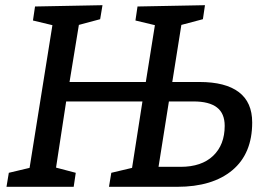

<svg xmlns="http://www.w3.org/2000/svg" viewBox="-20 -720 1034 740"><path d="M749 -404Q849 -404 900.5 -365Q952 -326 952 -248Q952 -128 875.5 -64Q799 0 663 0H400L409 -54L489 -73L529 -329H235L196 -74L272 -54L264 0H5L14 -54L94 -73L182 -623L107 -641L115 -695L375 -700L366 -646L284 -624L248 -404H542L577 -623L502 -641L510 -695L770 -700L762 -646L679 -624L644 -404ZM676 -77Q757 -77 801.5 -119.5Q846 -162 846 -235Q846 -283 816 -306Q786 -329 726 -329H631L591 -77Z"/></svg>

Font: Bitter Pro Medium
Style: Italic
Weight: 500
Italic angle: -9°
Designer: Sol Matas, and Bitter project Authors
Foundry: Sol Matas
Version: Version 1.010